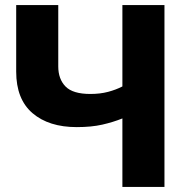

<svg xmlns="http://www.w3.org/2000/svg" viewBox="-20 -733 736 753"><path d="M460 0V-268.5Q424 -254 381.2 -244.2Q338.5 -234.5 281 -234.5Q171.5 -234.5 107.5 -289.2Q43.5 -344 43.5 -452V-713H208.5V-472.5Q208.5 -423 237 -393.8Q265.5 -364.5 334.5 -364.5Q373 -364.5 404 -372.8Q435 -381 460 -394V-713H625V0Z"/></svg>

Font: Commissioner
Style: Bold
Weight: 700
Designer: Kostas Bartsokas
Foundry: Kostas Bartsokas
Version: Version 1.000; ttfautohint (v1.8.3)